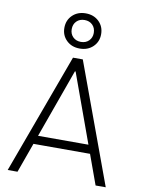

<svg xmlns="http://www.w3.org/2000/svg" viewBox="-101 -1012 801 1080"><g transform="rotate(10 300.0 -472.0)"><path d="M20 0 272 -686H328L580 0H522L300 -612H296L76 0ZM117 -170V-219H481V-170ZM300 -743Q254 -743 224.5 -771.5Q195 -800 195 -843Q195 -887 224.5 -915.5Q254 -944 300 -944Q346 -944 375.5 -915.5Q405 -887 405 -843Q405 -800 375.5 -771.5Q346 -743 300 -743ZM300 -781Q328 -781 345.5 -798.5Q363 -816 363 -843Q363 -871 345.5 -888.5Q328 -906 300 -906Q272 -906 254.5 -888.5Q237 -871 237 -843Q237 -816 254.5 -798.5Q272 -781 300 -781Z"/></g></svg>

Font: Chivo Mono Thin
Style: Regular
Weight: 250
Designer: Hector Gatti
Foundry: Omnibus-Type
Version: Version 1.008